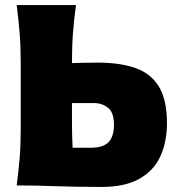

<svg xmlns="http://www.w3.org/2000/svg" viewBox="-20 -733 707 759"><path d="M381 6Q280.5 6 199.5 3Q118.5 0 46 0Q53.5 -56.5 57.8 -109.8Q62 -163 62 -230.5V-474Q62 -544.5 57.8 -599.5Q53.5 -654.5 46 -713H280.5Q272.5 -656.5 268.5 -603.2Q264.5 -550 264.5 -483.5Q287.5 -484 312.2 -484.8Q337 -485.5 366 -485.5Q456 -485.5 517 -463.5Q578 -441.5 609 -389.2Q640 -337 640 -246Q640 -172 614 -115.2Q588 -58.5 531 -26.2Q474 6 381 6ZM267 -149H340Q387.5 -149 409 -171Q430.5 -193 430.5 -240Q430.5 -288 407 -306.8Q383.5 -325.5 352 -325.5H264.5V-264Q264.5 -232.5 265 -204.5Q265.5 -176.5 267 -149Z"/></svg>

Font: Commissioner Flair ExtraBold
Style: Regular
Weight: 800
Designer: Kostas Bartsokas
Foundry: Kostas Bartsokas
Version: Version 1.000; ttfautohint (v1.8.3)